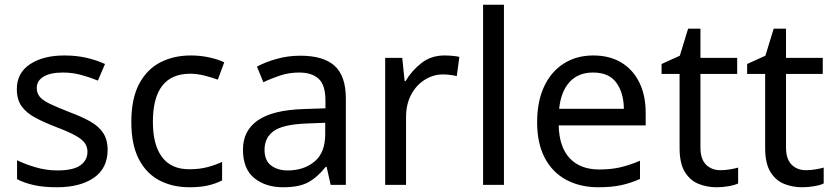

<svg xmlns="http://www.w3.org/2000/svg" viewBox="-20 -780 3517 810"><path d="M434 -148Q434 -70 376 -30Q318 10 220 10Q164 10 123.5 1Q83 -8 52 -24V-104Q84 -88 129.5 -74.5Q175 -61 222 -61Q289 -61 319 -82.5Q349 -104 349 -140Q349 -160 338 -176Q327 -192 298.5 -208Q270 -224 217 -244Q165 -264 128 -284Q91 -304 71 -332Q51 -360 51 -404Q51 -472 106.5 -509Q162 -546 252 -546Q301 -546 343.5 -536.5Q386 -527 423 -510L393 -440Q359 -454 322 -464Q285 -474 246 -474Q192 -474 163.5 -456.5Q135 -439 135 -409Q135 -387 148 -371.5Q161 -356 191.5 -341.5Q222 -327 273 -307Q324 -288 360 -268Q396 -248 415 -219.5Q434 -191 434 -148Z M779 10Q708 10 652.5 -19Q597 -48 565.5 -109Q534 -170 534 -265Q534 -364 567 -426Q600 -488 656.5 -517Q713 -546 785 -546Q826 -546 864 -537.5Q902 -529 926 -517L899 -444Q875 -453 843 -461Q811 -469 783 -469Q625 -469 625 -266Q625 -169 663.5 -117.5Q702 -66 778 -66Q822 -66 855.5 -75Q889 -84 917 -97V-19Q890 -5 857.5 2.5Q825 10 779 10Z M1247 -545Q1345 -545 1392 -502Q1439 -459 1439 -365V0H1375L1358 -76H1354Q1319 -32 1280.5 -11Q1242 10 1174 10Q1101 10 1053 -28.5Q1005 -67 1005 -149Q1005 -229 1068 -272.5Q1131 -316 1262 -320L1353 -323V-355Q1353 -422 1324 -448Q1295 -474 1242 -474Q1200 -474 1162 -461.5Q1124 -449 1091 -433L1064 -499Q1099 -518 1147 -531.5Q1195 -545 1247 -545ZM1273 -259Q1173 -255 1134.5 -227Q1096 -199 1096 -148Q1096 -103 1123.5 -82Q1151 -61 1194 -61Q1262 -61 1307 -98.5Q1352 -136 1352 -214V-262Z M1855 -546Q1870 -546 1887.5 -544.5Q1905 -543 1918 -540L1907 -459Q1894 -462 1878.5 -464Q1863 -466 1849 -466Q1808 -466 1772 -443.5Q1736 -421 1714.5 -380.5Q1693 -340 1693 -286V0H1605V-536H1677L1687 -438H1691Q1717 -482 1758 -514Q1799 -546 1855 -546Z M2106 0H2018V-760H2106Z M2483 -546Q2552 -546 2601.5 -516Q2651 -486 2677.5 -431.5Q2704 -377 2704 -304V-251H2337Q2339 -160 2383.5 -112.5Q2428 -65 2508 -65Q2559 -65 2598.5 -74.5Q2638 -84 2680 -102V-25Q2639 -7 2599 1.5Q2559 10 2504 10Q2428 10 2369.5 -21Q2311 -52 2278.5 -113.5Q2246 -175 2246 -264Q2246 -352 2275.5 -415Q2305 -478 2358.5 -512Q2412 -546 2483 -546ZM2482 -474Q2419 -474 2382.5 -433.5Q2346 -393 2339 -321H2612Q2611 -389 2580 -431.5Q2549 -474 2482 -474Z M3019 -62Q3039 -62 3060 -65.5Q3081 -69 3094 -73V-6Q3080 1 3054 5.5Q3028 10 3004 10Q2962 10 2926.5 -4.5Q2891 -19 2869 -55Q2847 -91 2847 -156V-468H2771V-510L2848 -545L2883 -659H2935V-536H3090V-468H2935V-158Q2935 -109 2958.5 -85.5Q2982 -62 3019 -62Z M3380 -62Q3400 -62 3421 -65.5Q3442 -69 3455 -73V-6Q3441 1 3415 5.5Q3389 10 3365 10Q3323 10 3287.5 -4.5Q3252 -19 3230 -55Q3208 -91 3208 -156V-468H3132V-510L3209 -545L3244 -659H3296V-536H3451V-468H3296V-158Q3296 -109 3319.5 -85.5Q3343 -62 3380 -62Z"/></svg>

Font: Noto Sans Old Hungarian
Style: Regular
Weight: 400
Designer: Monotype Design Team
Foundry: Monotype Imaging Inc.
Version: Version 2.005; ttfautohint (v1.8.4.7-5d5b)